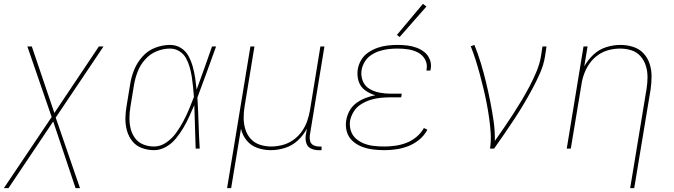

<svg xmlns="http://www.w3.org/2000/svg" viewBox="-20 -771 3496 996"><path d="M0 205H24L256 -141L372 205H395L269 -161L517 -530H493L262 -185L145 -530H122L248 -164Z M779 8Q811 8 841 -9Q871 -26 892.5 -52.5Q914 -79 931 -107.5Q948 -136 961.5 -166Q975 -196 988 -226Q990 -170 991.5 -113.5Q993 -57 995 0H1016Q1012 -66 1010 -132.5Q1008 -199 1004 -265Q1029 -331 1053 -397.5Q1077 -464 1101 -530H1080Q1060 -474 1040.5 -418Q1021 -362 1000 -306Q997 -336 992.5 -366Q988 -396 980 -425Q972 -454 958 -480Q944 -506 919 -522Q894 -538 862 -538Q824 -538 785.5 -523.5Q747 -509 719 -477.5Q691 -446 676 -409Q661 -372 655 -333L637 -223Q631 -190 630.5 -157Q630 -124 638.5 -93.5Q647 -63 666.5 -38.5Q686 -14 716.5 -3Q747 8 779 8ZM779 -11Q750 -11 723.5 -21.5Q697 -32 680.5 -54.5Q664 -77 657.5 -104.5Q651 -132 651.5 -161.5Q652 -191 657 -220L675 -330Q681 -365 694 -399Q707 -433 732.5 -462Q758 -491 792.5 -505Q827 -519 862 -519Q889 -519 911 -505Q933 -491 945 -469Q957 -447 964 -422.5Q971 -398 975 -372Q979 -346 981.5 -320Q984 -294 986 -268Q974 -236 960.5 -204Q947 -172 930.5 -141Q914 -110 893.5 -81.5Q873 -53 843 -32Q813 -11 779 -11Z M1158 205H1179L1230 -103Q1238 -69 1259.5 -42.5Q1281 -16 1314.5 -4Q1348 8 1385 8Q1421 8 1458 -3.5Q1495 -15 1524.5 -42Q1554 -69 1572 -104L1566 -68Q1563 -48 1569 -28.5Q1575 -9 1593 -0.5Q1611 8 1632 8H1648V-11H1635Q1620 -11 1606.5 -17.5Q1593 -24 1589 -38.5Q1585 -53 1587 -68L1663 -530H1642L1588 -199Q1583 -170 1573 -141.5Q1563 -113 1544.5 -87.5Q1526 -62 1500 -44Q1474 -26 1444.5 -18.5Q1415 -11 1386 -11Q1356 -11 1327.5 -20.5Q1299 -30 1280 -51.5Q1261 -73 1252.5 -101Q1244 -129 1244 -159.5Q1244 -190 1249 -220L1300 -530H1279Z M1973 8Q2004 8 2035.5 3.5Q2067 -1 2098 -13Q2129 -25 2155.5 -47Q2182 -69 2197 -98L2179 -107Q2164 -80 2139.5 -60Q2115 -40 2087 -29.5Q2059 -19 2030 -15Q2001 -11 1973 -11Q1946 -11 1919.5 -14Q1893 -17 1869.5 -26Q1846 -35 1827 -51.5Q1808 -68 1800 -93Q1792 -118 1796 -145Q1801 -170 1815.5 -193Q1830 -216 1853.5 -230.5Q1877 -245 1902.5 -253Q1928 -261 1953.5 -263.5Q1979 -266 2004 -266H2061L2064 -285H2007Q1977 -285 1948.5 -290.5Q1920 -296 1896 -310.5Q1872 -325 1861.5 -352Q1851 -379 1856 -409Q1860 -431 1873 -452Q1886 -473 1907 -486.5Q1928 -500 1951 -507Q1974 -514 1996.5 -516.5Q2019 -519 2042 -519Q2070 -519 2097 -515Q2124 -511 2147.5 -499Q2171 -487 2184.5 -463.5Q2198 -440 2193 -412Q2193 -409 2192 -405H2213Q2214 -409 2214 -413Q2219 -438 2210 -461.5Q2201 -485 2182.5 -500Q2164 -515 2141 -523.5Q2118 -532 2093 -535Q2068 -538 2042 -538Q2017 -538 1991 -535Q1965 -532 1940 -523.5Q1915 -515 1891.5 -499.5Q1868 -484 1854 -460.5Q1840 -437 1836 -412Q1831 -380 1840 -350.5Q1849 -321 1873.5 -303Q1898 -285 1927 -277Q1901 -272 1876 -262.5Q1851 -253 1828.5 -236.5Q1806 -220 1793 -196Q1780 -172 1776 -147Q1771 -117 1779 -88.5Q1787 -60 1808 -40.5Q1829 -21 1856 -10.5Q1883 0 1912.5 4Q1942 8 1973 8ZM2053 -579 2192 -737 2174 -751 2039 -590Z M2522 0H2543Q2570 -38 2596 -76Q2622 -114 2647.5 -152.5Q2673 -191 2696.5 -230.5Q2720 -270 2741.5 -310Q2763 -350 2781.5 -392Q2800 -434 2807 -477L2815 -530H2794L2786 -477Q2779 -438 2763 -399.5Q2747 -361 2727.5 -324Q2708 -287 2686.5 -251Q2665 -215 2642 -179.5Q2619 -144 2595 -109Q2571 -74 2547 -40Q2548 -92 2540.5 -143.5Q2533 -195 2523 -245.5Q2513 -296 2501 -345.5Q2489 -395 2474.5 -443Q2460 -491 2441 -538L2422 -531Q2436 -496 2447.5 -459.5Q2459 -423 2469 -386Q2479 -349 2488 -311.5Q2497 -274 2504.5 -235.5Q2512 -197 2517.5 -158.5Q2523 -120 2525.5 -80Q2528 -40 2522 0Z M3249 205H3270L3355 -307Q3360 -341 3360 -375Q3360 -409 3350 -440Q3340 -471 3318 -494.5Q3296 -518 3264 -528Q3232 -538 3199 -538Q3162 -538 3125 -526.5Q3088 -515 3059 -488Q3030 -461 3011 -427L3028 -530H3007L2920 0H2941L2996 -331Q3000 -360 3010.5 -388.5Q3021 -417 3039 -442.5Q3057 -468 3083 -486Q3109 -504 3138.5 -511.5Q3168 -519 3197 -519Q3227 -519 3255.5 -510Q3284 -501 3303 -479Q3322 -457 3330.5 -429Q3339 -401 3339 -371Q3339 -341 3334 -310Z"/></svg>

Font: Iosevka Sparkle Thin
Style: Italic
Weight: 100
Italic angle: -9°
Designer: Belleve Invis
Foundry: Belleve Invis
Version: Version 4.5.0; ttfautohint (v1.8.3)